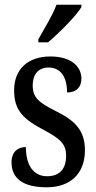

<svg xmlns="http://www.w3.org/2000/svg" viewBox="-20 -786 410 816"><path d="M143 -619V-606H184C234 -648 306 -721 326 -756V-766H220C204 -721 170 -668 143 -619ZM178 10C282 10 341 -51 341 -147C341 -233 298 -274 215 -315C144 -351 119 -371 119 -424C119 -469 143 -499 186 -499C235 -499 265 -463 265 -393C305 -393 326 -416 326 -452C326 -502 284 -546 194 -546C102 -546 40 -495 40 -402C40 -316 79 -279 171 -231C238 -195 261 -172 261 -124C261 -70 235 -37 180 -37C120 -37 90 -87 90 -161C58 -161 29 -143 29 -96C29 -26 80 10 178 10Z"/></svg>

Font: Noto Serif Khmer ExtraCondensed Medium
Style: Regular
Weight: 500
Width: 2
Designer: Danh Hong and the Monotype Design Team
Foundry: Monotype Imaging Inc.
Version: Version 2.004